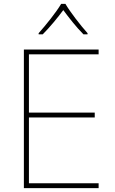

<svg xmlns="http://www.w3.org/2000/svg" viewBox="-20 -969 590 989"><path d="M317 -949H295C271 -908 216 -839 179 -798V-792H200C237 -829 278 -879 306 -917C334 -879 373 -829 410 -792H431V-798C394 -839 341 -908 317 -949ZM488 0V-25H129V-364H468V-389H129V-689H488V-714H103V0Z"/></svg>

Font: Noto Sans Lao Thin
Style: Regular
Weight: 100
Designer: Monotype Design Team
Foundry: Monotype Imaging Inc.
Version: Version 2.003